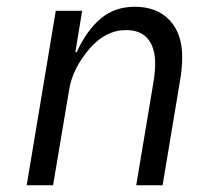

<svg xmlns="http://www.w3.org/2000/svg" viewBox="-20 -548 640 568"><path d="M59 0 145 -516H223L203 -394H207Q237 -459 278.5 -493.5Q320 -528 379 -528Q444 -528 481.5 -488.5Q519 -449 519 -379Q519 -347 513 -312L461 0H383L434 -305Q439 -335 439 -360Q439 -407 417.5 -433Q396 -459 353 -459Q292 -459 244 -403Q195 -345 185 -285L137 0Z"/></svg>

Font: iA Writer Duo S
Style: Italic
Weight: 400
Italic angle: -9.5°
Designer: Mike Abbink, Paul van der Laan, Pieter van Rosmalen, Oliver Reichenstein
Foundry: Bold Monday and Information Architects Inc.
Version: Version 2.000